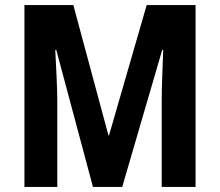

<svg xmlns="http://www.w3.org/2000/svg" viewBox="-20 -734 863 754"><path d="M345 0H460L617 -538H621C619 -483 615 -393 615 -343V0H748V-714H556L408 -202H406L268 -714H76V0H205V-339C205 -388 200 -480 197 -538H201Z"/></svg>

Font: Noto Sans Gujarati UI Condensed
Style: Bold
Weight: 700
Width: 3
Designer: Jelle Bosma - Monotype Design Team, Universal Thirst
Foundry: Monotype Imaging Inc.
Version: Version 2.106